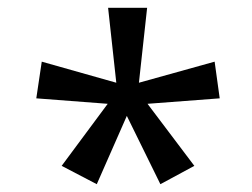

<svg xmlns="http://www.w3.org/2000/svg" viewBox="-20 -765 647 492"><path d="M138 -340 256 -499 73 -513 87 -607 278 -553 257 -745H357L336 -553L530 -607L543 -513L358 -499L478 -340L391 -293L305 -468L228 -293Z"/></svg>

Font: lsinhala05
Style: Book
Weight: 400
Designer: Jelle Bosma - Monotype Design Team
Foundry: Monotype Imaging Inc.
Version: Version 2.003